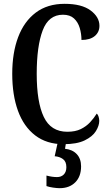

<svg xmlns="http://www.w3.org/2000/svg" viewBox="-20 -744 571 1004"><path d="M312 10Q224 10 164 -36Q104 -82 74 -164.5Q44 -247 44 -358Q44 -468 75 -550Q106 -632 167 -678Q228 -724 318 -724Q407 -724 453.5 -689.5Q500 -655 500 -609Q500 -576 475.5 -555.5Q451 -535 406 -535Q406 -567 397 -597.5Q388 -628 367 -647.5Q346 -667 309 -667Q234 -667 203 -584.5Q172 -502 172 -358Q172 -210 209 -132.5Q246 -55 332 -55Q374 -55 402.5 -69Q431 -83 451 -104.5Q471 -126 486 -150Q492 -145 495.5 -134Q499 -123 499 -112Q499 -87 481.5 -58.5Q464 -30 423 -10Q382 10 312 10ZM292 240Q278 240 257.5 237Q237 234 223 229V174Q253 182 278 182Q300 182 313.5 168.5Q327 155 327 130Q327 101 309.5 88Q292 75 266 73L284 -9H327L320 34Q359 38 381.5 62Q404 86 404 126Q404 179 373.5 209.5Q343 240 292 240Z"/></svg>

Font: Noto Serif Khmer ExtraCondensed SemiBold
Style: Regular
Weight: 600
Width: 2
Designer: Danh Hong and the Monotype Design Team
Foundry: Monotype Imaging Inc.
Version: Version 2.004; ttfautohint (v1.8.4.7-5d5b)